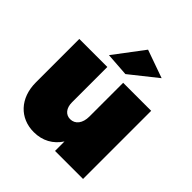

<svg xmlns="http://www.w3.org/2000/svg" viewBox="-209 -930 1090 1090"><g transform="rotate(45 336.0 -385.0)"><path d="M528 -720 359 -780 224 -601 366 -591ZM392 -547V-276C392 -223 366 -188 325 -188C289 -188 265 -217 265 -263V-547H40V-198C40 -72 119 10 231 10C301 10 356 -21 392 -76V0H617V-547Z"/></g></svg>

Font: Montserrat-Arabic Black
Style: Regular
Weight: 900
Designer: Mohamed Gaber
Foundry: Kief Type Foundry
Version: Version 5.008;PS 005.008;hotconv 1.0.88;makeotf.lib2.5.64775